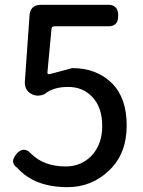

<svg xmlns="http://www.w3.org/2000/svg" viewBox="-20 -730 595 797"><path d="M51.8 -33.2Q34.2 -44.9 34.2 -60.5Q34.2 -72.3 45.9 -87.9Q61.5 -108.4 79.1 -108.4Q89.8 -108.4 101.6 -99.6Q101.6 -99.6 103.5 -97.2Q105.5 -94.7 109.4 -91.8Q162.1 -39.1 252.9 -39.1Q317.4 -39.1 360.4 -84Q404.3 -130.9 404.3 -207Q404.3 -283.2 364.3 -326.2Q325.2 -369.1 263.2 -369.1Q201.2 -369.1 167 -340.8Q167 -340.8 166 -339.8Q151.4 -333 136.7 -333Q122.1 -333 107.4 -341.8Q83 -356.4 83 -388.7Q83 -391.6 102.5 -665Q103.5 -686.5 115.2 -698.2Q127 -710 150.4 -710H432.6Q449.2 -710 460 -699.2Q470.7 -688.5 470.7 -665Q470.7 -641.6 460.4 -631.3Q450.2 -621.1 432.6 -621.1H208Q201.2 -621.1 197.3 -617.7Q193.4 -614.3 193.4 -606.4Q176.8 -431.6 176.8 -428.7Q176.8 -421.9 183.6 -421.9Q185.5 -421.9 188.5 -422.9Q279.3 -447.3 280.3 -447.3Q381.8 -447.3 445.3 -383.8Q505.9 -323.2 505.9 -209Q505.9 -91.8 433.1 -22.5Q360.4 46.9 260.7 46.9Q123 46.9 51.8 -33.2Z"/></svg>

Font: TaiwanPearl
Style: Regular
Weight: 400
Version: Version 2.102